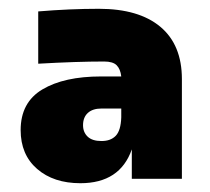

<svg xmlns="http://www.w3.org/2000/svg" viewBox="-20 -755 479 437"><path d="M280 -415Q253 -338 163 -338Q102 -338 64.5 -370.5Q27 -403 27 -459Q27 -522 76.5 -551.5Q126 -581 210 -581H256Q254 -598 245.5 -606.5Q237 -615 217 -615Q155 -615 67 -610V-729Q139 -735 205 -735Q296 -735 345 -694Q394 -653 394 -575V-348H280ZM211 -434Q232 -434 243.5 -446Q255 -458 256 -488V-508H211Q191 -508 180 -498Q169 -488 169 -470Q169 -454 179.5 -444Q190 -434 211 -434Z"/></svg>

Font: Sora-SIA
Style: Bold
Weight: 700
Designer: Jonathan Barnbrook, Julián Moncada
Foundry: Barnbrook Fonts
Version: Version 2.000